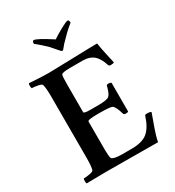

<svg xmlns="http://www.w3.org/2000/svg" viewBox="-200 -959 982 1078"><g transform="rotate(-30 291.0 -420.0)"><path d="M186.5 -842.8Q205.1 -842.8 295.9 -784.2Q319.3 -800.8 357.9 -821.8Q396.5 -842.8 405.3 -842.8Q415 -842.8 415 -824.2Q414.1 -824.2 392.1 -805.2Q370.1 -786.1 349.6 -764.6Q321.3 -737.3 307.6 -718.8Q300.8 -710 296.9 -710Q291 -710 284.2 -718.8Q249 -759.8 245.1 -763.7Q228.5 -780.3 212.4 -794.4Q196.3 -808.6 187 -815.9Q177.7 -823.2 176.8 -824.2Q176.8 -842.8 186.5 -842.8ZM168.9 -640.6Q200.2 -640.6 321.3 -644.5Q442.4 -648.4 485.4 -648.4Q489.3 -619.1 501 -566.9Q512.7 -514.6 513.7 -509.8Q508.8 -504.9 493.2 -504.9Q481.4 -504.9 478.5 -511.7Q462.9 -561.5 437 -583.5Q411.1 -605.5 369.1 -605.5H287.1Q232.4 -605.5 228.5 -594.7Q224.6 -584 224.6 -530.3V-353.5Q224.6 -344.7 265.6 -344.7H317.4Q373 -344.7 387.7 -356Q402.3 -367.2 414.1 -414.1Q416 -421.9 427.7 -421.9Q439.5 -421.9 445.3 -416V-230.5Q441.4 -226.6 428.7 -226.6Q417 -226.6 414.1 -234.4Q399.4 -287.1 382.8 -296.9Q369.1 -303.7 293.9 -303.7Q224.6 -303.7 224.6 -293V-127Q224.6 -62.5 230.5 -52.7Q242.2 -39.1 296.9 -39.1H357.4Q425.8 -39.1 460 -66.4Q495.1 -94.7 516.6 -162.1Q517.6 -168 530.3 -168Q551.8 -168 557.6 -162.1Q554.7 -153.3 543.5 -122.1Q532.2 -90.8 526.4 -74.7Q520.5 -58.6 513.7 -35.2Q506.8 -11.7 504.9 2.9Q479.5 2.9 361.3 2Q243.2 1 169.9 1Q136.7 1 93.8 2Q50.8 2.9 42 2.9Q39.1 -2 39.1 -13.7Q39.1 -25.4 42 -29.3Q57.6 -29.3 80.6 -33.2Q103.5 -37.1 106.4 -44.9Q113.3 -65.4 113.3 -127V-515.6Q113.3 -577.1 106.4 -597.7Q103.5 -605.5 80.1 -609.9Q56.6 -614.3 42 -614.3Q39.1 -619.1 39.1 -630.9Q39.1 -642.6 42 -646.5Q120.1 -640.6 168.9 -640.6Z"/></g></svg>

Font: Crimson
Style: Semibold
Weight: 600
Version: Version 0.8